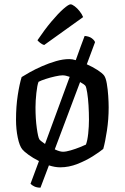

<svg xmlns="http://www.w3.org/2000/svg" viewBox="-20 -773 576 887"><path d="M184 -565Q174 -568 165.5 -575Q157 -582 153 -587Q186 -636 217.5 -673.5Q249 -711 273 -732Q297 -753 306 -753Q313 -753 325 -744Q337 -735 348 -721Q359 -707 364 -694ZM461 -424Q469 -413 473.5 -386.5Q478 -360 480 -330Q482 -300 482 -277Q482 -222 474 -169.5Q466 -117 457 -85Q440 -71 408.5 -51Q377 -31 337.5 -15.5Q298 0 258 0Q234 0 206 -9L167 94Q150 94 138 88Q126 82 121 76L160 -29Q132 -43 111 -58.5Q90 -74 83 -83Q70 -99 62 -137.5Q54 -176 54 -220Q54 -281 62 -333Q70 -385 80 -417Q94 -426 119 -440Q144 -454 175 -467.5Q206 -481 238.5 -490.5Q271 -500 300 -500Q314 -500 330 -495Q342 -529 352.5 -557.5Q363 -586 371 -607Q393 -605 405 -595.5Q417 -586 419 -578L381 -476Q408 -464 430.5 -449.5Q453 -435 461 -424ZM144 -277Q144 -224 150 -181Q156 -138 162 -129Q166 -123 188 -108L302 -418Q283 -425 269 -425Q257 -425 234.5 -420Q212 -415 190.5 -408Q169 -401 158 -395Q152 -380 148 -343.5Q144 -307 144 -277ZM377 -105Q384 -123 387.5 -156Q391 -189 391 -220Q391 -252 389 -285.5Q387 -319 383 -344Q379 -369 375 -376Q370 -383 350 -394L233 -83Q256 -72 271 -72Q285 -72 307 -78.5Q329 -85 349 -93Q369 -101 377 -105Z"/></svg>

Font: Texturina
Style: Regular
Weight: 400
Designer: Guillermo Torres Carreño
Foundry: Omnibus-Type
Version: Version 1.002; ttfautohint (v1.8.3)